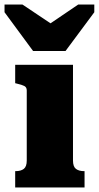

<svg xmlns="http://www.w3.org/2000/svg" viewBox="-36 -827 436 847"><path d="M110 -602H253L380 -773V-807H309L141 -693L232 -694L63 -807H-16V-773ZM286 -541V-119Q286 -92 299 -82Q312 -72 335 -72H337V0H31V-72H33Q56 -72 69 -82Q82 -92 82 -119V-428Q82 -442 71.5 -447.5Q61 -453 39 -458L31 -460V-541Z"/></svg>

Font: Roboto Serif ExtraBold
Style: Regular
Weight: 800
Designer: Greg Gazdowicz
Foundry: Commercial Type
Version: Version 1.008